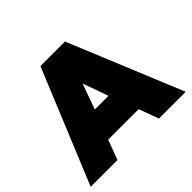

<svg xmlns="http://www.w3.org/2000/svg" viewBox="-169 -854 1048 1048"><g transform="rotate(-45 355.0 -330.0)"><path d="M256 -660H445.5L717.5 0H511L469 -114.5H233.5L191 0H-16ZM298.5 -282.5H404L352 -428H350.5Z"/></g></svg>

Font: League Spartan Black
Style: Regular
Weight: 900
Foundry: The League of Moveable Type
Version: Version 2.002